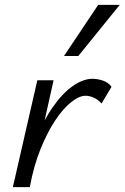

<svg xmlns="http://www.w3.org/2000/svg" viewBox="-20 -772 514 792"><path d="M33 0 134 -441H201L164 -275Q180 -305 197 -329Q237 -387 280 -417Q323 -447 362 -447Q382 -447 404.5 -439.5Q427 -432 440 -414L399 -345Q385 -361 367 -369Q349 -377 333 -377Q307 -377 274 -351Q241 -325 208.5 -276.5Q176 -228 147.5 -158Q119 -88 103 0ZM244 -541 385 -752H474L303 -541Z"/></svg>

Font: Isabella Sans
Style: Italic
Weight: 400
Italic angle: -12°
Designer: Christian Thalmann (Catharsis Fonts), Cristiano Sobral
Foundry: The Isabella Sans Project Authors
Version: Version 2.026; ttfautohint (v1.8.4.7-5d5b-dirty)